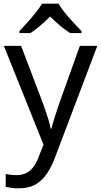

<svg xmlns="http://www.w3.org/2000/svg" viewBox="-20 -786 550 1046"><path d="M1 -536H95L211 -231Q221 -204 229.5 -179Q238 -154 245 -130.5Q252 -107 256 -85H260Q266 -110 279 -150.5Q292 -191 306 -232L415 -536H510L279 74Q260 124 234.5 161.5Q209 199 172.5 219.5Q136 240 84 240Q60 240 42 237.5Q24 235 11 232V162Q22 164 37.5 166Q53 168 70 168Q101 168 123.5 156.5Q146 145 162 123.5Q178 102 189 73L217 2ZM299 -766Q311 -744 333.5 -716.5Q356 -689 380.5 -662.5Q405 -636 424 -617V-606H362Q336 -622 308 -645.5Q280 -669 253 -696Q226 -669 199 -646Q172 -623 146 -606H86V-617Q105 -637 128.5 -663Q152 -689 174 -716.5Q196 -744 209 -766Z"/></svg>

Font: Noto Sans Sinhala
Style: Regular
Weight: 400
Designer: Jelle Bosma - Monotype Design Team
Foundry: Monotype Imaging Inc.
Version: Version 2.006